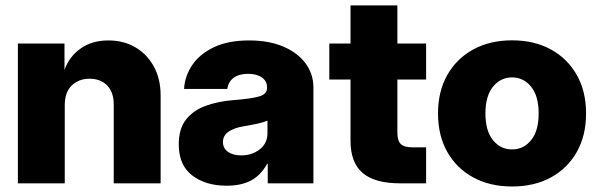

<svg xmlns="http://www.w3.org/2000/svg" viewBox="-20 -676 2206 708"><path d="M218.8 -288.6V0H45.9V-515.6H217.8V-418L218.8 -420.9Q236.8 -469.2 278.6 -498Q320.3 -526.9 379.4 -526.9Q436 -526.9 479.2 -501.5Q522.5 -476.1 547.4 -430.4Q572.3 -384.8 572.3 -324.2V0H399.4V-291Q399.4 -335.9 375.2 -360.8Q351.1 -385.7 310.1 -385.7Q270.5 -385.7 244.6 -360.8Q218.8 -335.9 218.8 -288.6Z M815.9 8.8Q738.3 8.8 688.7 -29.1Q639.2 -66.9 639.2 -143.6Q639.2 -201.7 666.3 -235.6Q693.4 -269.5 738.8 -285.9Q784.2 -302.2 838.9 -306.6Q908.2 -312 936.5 -320.6Q964.8 -329.1 964.8 -352.1V-354.5Q964.8 -376.5 946 -390.1Q927.2 -403.8 895 -403.8Q861.3 -403.8 841.3 -388.9Q821.3 -374 818.4 -348.1H658.7Q661.6 -396.5 689.5 -437Q717.3 -477.5 769.5 -502.2Q821.8 -526.9 898.4 -526.9Q972.2 -526.9 1025.4 -503.9Q1078.6 -481 1107.2 -441.7Q1135.7 -402.3 1135.7 -354V0H967.3V-72.3H965.3Q941.9 -29.8 905.8 -10.5Q869.6 8.8 815.9 8.8ZM869.1 -103Q909.2 -103 937.7 -125.2Q966.3 -147.5 966.3 -185.1V-231Q952.6 -225.1 930.2 -220.2Q907.7 -215.3 877 -210Q844.2 -204.6 823.2 -190.7Q802.2 -176.8 802.2 -152.3Q802.2 -128.9 820.8 -116Q839.4 -103 869.1 -103Z M1551.3 -515.6V-382.8H1445.3V-186.5Q1445.3 -157.7 1457.5 -145.3Q1469.7 -132.8 1499.5 -132.8H1551.3V0H1455.1Q1361.8 0 1317.1 -38.3Q1272.5 -76.7 1272.5 -156.7V-382.8H1194.3V-515.6H1272.5V-656.2H1445.3V-515.6Z M1868.2 11.7Q1787.1 11.7 1725.6 -21.5Q1664.1 -54.7 1629.6 -115.2Q1595.2 -175.8 1595.2 -257.8Q1595.2 -339.4 1629.6 -399.9Q1664.1 -460.4 1725.6 -493.9Q1787.1 -527.3 1868.2 -527.3Q1949.7 -527.3 2011 -493.9Q2072.3 -460.4 2106.7 -399.9Q2141.1 -339.4 2141.1 -257.8Q2141.1 -175.8 2106.7 -115.2Q2072.3 -54.7 2011 -21.5Q1949.7 11.7 1868.2 11.7ZM1868.2 -125Q1910.6 -125 1938.5 -159.2Q1966.3 -193.4 1966.3 -257.8Q1966.3 -321.8 1938.5 -356.2Q1910.6 -390.6 1868.2 -390.6Q1825.7 -390.6 1797.9 -356.2Q1770 -321.8 1770 -257.8Q1770 -193.4 1797.9 -159.2Q1825.7 -125 1868.2 -125Z"/></svg>

Font: Inter Display Extra Bold
Style: Regular
Weight: 800
Designer: Rasmus Andersson
Foundry: rsms
Version: Version 4.000;git-4fc901f